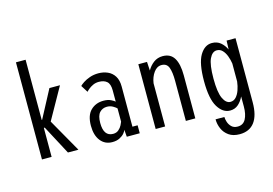

<svg xmlns="http://www.w3.org/2000/svg" viewBox="-117 -991 2034 1432"><g transform="rotate(-15 900.0 -275.0)"><path d="M97.5 0V-750H172V-285H175L289 -500H370.5L233.5 -256L379 0H298L179 -224H172V0Z M639 11Q582 11 548.5 -31.8Q515 -74.5 515 -147.5Q515 -227.5 554 -266Q593 -304.5 653 -304.5Q687.5 -304.5 710.5 -293Q733.5 -281.5 740.5 -274V-361.5Q740.5 -410.5 718.2 -430Q696 -449.5 656.5 -449.5Q631.5 -449.5 610.8 -439.8Q590 -430 575.8 -418Q561.5 -406 556.5 -399.5L522.5 -453.5Q530.5 -462.5 551.2 -476.5Q572 -490.5 602.5 -501.2Q633 -512 669.5 -512Q708 -512 740.8 -497.5Q773.5 -483 793 -452Q812.5 -421 812.5 -371V-61.5H852.5V0H752.5L748 -55Q745 -43.5 731.8 -28Q718.5 -12.5 695.5 -0.8Q672.5 11 639 11ZM660.5 -47Q686.5 -47 703.2 -61.8Q720 -76.5 729 -94Q738 -111.5 740.5 -119.5V-222Q733.5 -230 713 -242.2Q692.5 -254.5 666.5 -254.5Q632 -254.5 609.8 -230.5Q587.5 -206.5 587.5 -150Q587.5 -47 660.5 -47Z M975.5 0V-500H1042.5L1046.5 -432.5Q1065.5 -466.5 1095.5 -489Q1125.5 -511.5 1165.5 -511.5Q1226 -511.5 1253.8 -465.5Q1281.5 -419.5 1281.5 -332.5V0H1208.5V-309Q1208.5 -376.5 1194.8 -413Q1181 -449.5 1140.5 -449.5Q1105 -449.5 1080.2 -415.2Q1055.5 -381 1048.5 -333.5V0Z M1548.5 11Q1492.5 11 1454.2 -51.5Q1416 -114 1416 -251Q1416 -388 1452.5 -449.5Q1489 -511 1545.5 -511Q1585 -511 1612 -488.5Q1639 -466 1654.5 -432L1657 -500H1726V-5.5Q1726 96 1686.8 148Q1647.5 200 1572 200Q1521 200 1488.5 177Q1456 154 1440.8 118.8Q1425.5 83.5 1425.5 46H1493.5Q1493.5 62 1500.5 84.5Q1507.5 107 1524.8 124Q1542 141 1572 141Q1614.5 141 1634.2 104.5Q1654 68 1654 8.5V-69.5Q1638 -35 1612 -12Q1586 11 1548.5 11ZM1489 -251Q1489 -145.5 1511 -98.2Q1533 -51 1567.5 -51Q1593 -51 1610.8 -70.2Q1628.5 -89.5 1639.2 -120Q1650 -150.5 1654 -185V-324Q1649.5 -354 1638.8 -382.8Q1628 -411.5 1610.2 -430.2Q1592.5 -449 1567 -449Q1532 -449 1510.5 -403.5Q1489 -358 1489 -251Z"/></g></svg>

Font: Trispace Condensed Light
Style: Regular
Weight: 300
Width: 3
Designer: Tyler Finck
Foundry: Etcetera Type Company
Version: Version 1.210; ttfautohint (v1.8.3)